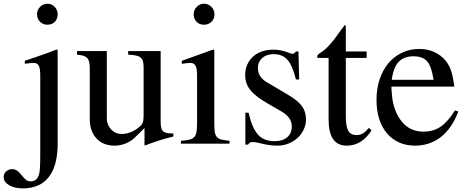

<svg xmlns="http://www.w3.org/2000/svg" viewBox="-99 -782 2537 1045"><path d="M214.8 0Q214.8 120.1 166.5 181.6Q118.2 243.2 25.4 243.2Q-19.5 243.2 -49.3 226.1Q-79.1 209 -79.1 181.6Q-79.1 163.1 -65.4 150.9Q-51.8 138.7 -32.2 138.7Q-18.6 138.7 -6.3 146.5Q5.9 154.3 20.5 173.8Q34.2 191.4 44.4 198.2Q54.7 205.1 67.4 205.1Q93.8 205.1 105.5 185.5Q110.4 177.7 113.3 167.5Q116.2 157.2 117.7 142.1Q119.1 127 119.6 105Q120.1 83 120.1 50.8V-372.1Q120.1 -408.2 112.3 -423.8Q104.5 -439.5 85.9 -439.5Q77.1 -439.5 65.9 -438.5Q54.7 -437.5 41 -435.5L36.1 -434.6V-451.2Q60.5 -459 81.1 -466.3Q101.6 -473.6 122.1 -480.5Q142.6 -487.3 163.6 -495.1Q184.6 -502.9 209 -512.7L214.8 -509.8ZM159.2 -761.7Q182.6 -761.7 198.7 -744.6Q214.8 -727.5 214.8 -704.1Q214.8 -679.7 199.7 -663.6Q184.6 -647.5 159.2 -647.5Q134.8 -647.5 118.7 -663.6Q102.5 -679.7 102.5 -704.1Q102.5 -727.5 119.1 -744.6Q135.7 -761.7 159.2 -761.7Z M844.7 -39.1Q801.8 -28.3 767.6 -17.6Q733.4 -6.8 690.4 9.8L687.5 7.8V-85L638.7 -37.1Q616.2 -13.7 585.9 -1.5Q555.7 10.7 524.4 10.7Q462.9 10.7 426.3 -28.3Q389.6 -67.4 389.6 -133.8V-413.1Q389.6 -452.1 375.5 -466.8Q361.3 -481.4 320.3 -484.4V-503.9H482.4V-137.7Q482.4 -102.5 505.9 -77.6Q529.3 -52.7 562.5 -52.7Q587.9 -52.7 613.8 -63Q639.6 -73.2 662.1 -93.8Q672.9 -101.6 677.7 -114.7Q682.6 -127.9 682.6 -150.4V-414.1Q682.6 -434.6 679.2 -447.8Q675.8 -460.9 666.5 -468.8Q657.2 -476.6 640.6 -480Q624 -483.4 598.6 -484.4V-503.9H775.4V-119.1Q775.4 -80.1 788.1 -67.9Q800.8 -55.7 838.9 -55.7H844.7Z M1067.4 -509.8V-113.3Q1067.4 -83 1069.8 -64.9Q1072.3 -46.9 1081.1 -36.6Q1089.8 -26.4 1106 -22.5Q1122.1 -18.6 1150.4 -15.6V0H885.7V-15.6Q915 -17.6 932.1 -22Q949.2 -26.4 958.5 -36.6Q967.8 -46.9 970.7 -64.9Q973.6 -83 973.6 -113.3V-372.1Q973.6 -409.2 965.3 -424.3Q957 -439.5 937.5 -439.5Q929.7 -439.5 919.4 -438.5Q909.2 -437.5 898.4 -435.5L890.6 -434.6V-451.2L1062.5 -512.7ZM1011.7 -761.7Q1035.2 -761.7 1051.8 -744.6Q1068.4 -727.5 1068.4 -704.1Q1068.4 -679.7 1052.2 -663.6Q1036.1 -647.5 1010.7 -647.5Q986.3 -647.5 970.7 -663.6Q955.1 -679.7 955.1 -704.1Q955.1 -727.5 971.7 -744.6Q988.3 -761.7 1011.7 -761.7Z M1511.7 -349.6Q1493.2 -424.8 1465.8 -456.1Q1438.5 -487.3 1390.6 -487.3Q1351.6 -487.3 1328.1 -466.3Q1304.7 -445.3 1304.7 -411.1Q1304.7 -363.3 1352.5 -335L1472.7 -263.7Q1523.4 -233.4 1544.9 -203.6Q1566.4 -173.8 1566.4 -131.8Q1566.4 -102.5 1553.7 -76.2Q1541 -49.8 1520 -30.8Q1499 -11.7 1470.7 -0.5Q1442.4 10.7 1410.2 10.7Q1392.6 10.7 1372.1 8.3Q1351.6 5.9 1327.1 0Q1307.6 -4.9 1296.9 -6.8Q1286.1 -8.8 1276.4 -8.8Q1266.6 -8.8 1261.7 -5.9Q1256.8 -2.9 1251 4.9H1236.3V-168.9H1253.9Q1263.7 -126 1276.4 -96.7Q1289.1 -67.4 1305.7 -48.8Q1322.3 -30.3 1344.7 -22Q1367.2 -13.7 1395.5 -13.7Q1439.5 -13.7 1464.4 -35.2Q1489.3 -56.6 1489.3 -93.8Q1489.3 -143.6 1430.7 -176.8L1366.2 -213.9Q1330.1 -234.4 1305.2 -252.9Q1280.3 -271.5 1264.6 -290.5Q1249 -309.6 1242.2 -330.1Q1235.4 -350.6 1235.4 -374Q1235.4 -404.3 1246.6 -429.7Q1257.8 -455.1 1277.8 -473.6Q1297.9 -492.2 1326.2 -502Q1354.5 -511.7 1388.7 -511.7Q1427.7 -511.7 1463.9 -498Q1484.4 -489.3 1495.1 -489.3Q1499 -489.3 1501 -491.2Q1502.9 -493.2 1510.7 -500L1511.7 -502H1525.4L1529.3 -349.6Z M1896.5 -466.8H1783.2V-146.5Q1783.2 -92.8 1796.9 -69.8Q1810.5 -46.9 1840.8 -46.9Q1860.4 -46.9 1875 -55.2Q1889.6 -63.5 1909.2 -85.9L1922.9 -72.3Q1870.1 10.7 1788.1 10.7Q1689.5 10.7 1689.5 -130.9V-466.8H1630.9Q1627 -467.8 1627 -473.6Q1627 -483.4 1645.5 -495.1Q1689.5 -520.5 1753.9 -614.3Q1758.8 -622.1 1765.1 -629.4Q1771.5 -636.7 1776.4 -645.5Q1780.3 -645.5 1781.7 -642.6Q1783.2 -639.6 1783.2 -630.9V-502H1896.5Z M2395.5 -174.8Q2360.4 -83 2300.3 -36.1Q2240.2 10.7 2159.2 10.7Q2111.3 10.7 2072.8 -6.8Q2034.2 -24.4 2006.8 -56.6Q1979.5 -88.9 1964.8 -134.8Q1950.2 -180.7 1950.2 -238.3Q1950.2 -299.8 1967.3 -350.6Q1984.4 -401.4 2015.1 -438Q2045.9 -474.6 2088.9 -495.1Q2131.8 -515.6 2183.6 -515.6Q2227.5 -515.6 2264.2 -499Q2300.8 -482.4 2326.2 -452.1Q2336.9 -438.5 2344.2 -424.8Q2351.6 -411.1 2356.9 -394.5Q2362.3 -377.9 2366.2 -357.4Q2370.1 -336.9 2374 -310.5H2031.2Q2033.2 -256.8 2040.5 -222.2Q2047.9 -187.5 2064.5 -155.3Q2112.3 -65.4 2205.1 -65.4Q2258.8 -65.4 2298.3 -91.8Q2337.9 -118.2 2377.9 -181.6ZM2260.7 -347.7Q2250 -419.9 2226.1 -447.8Q2202.1 -475.6 2151.4 -475.6Q2099.6 -475.6 2070.8 -445.3Q2042 -415 2033.2 -347.7Z"/></svg>

Font: Jomolhari
Style: Regular
Weight: 400
Designer: Christopher J. Fynn
Foundry: Christopher  J.  Fynn (Karma Drubgy¸ Tenzin).
Version: Version alpha 0.003c 2006